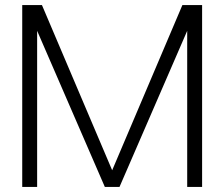

<svg xmlns="http://www.w3.org/2000/svg" viewBox="-20 -740 888 760"><path d="M395 0H453L721 -618V0H780V-720H702L424 -66L146 -720H68V0H127V-618Z"/></svg>

Font: Aspekta 250
Style: Regular
Weight: 250
Designer: Ivo Dolenc
Version: Version 2.000